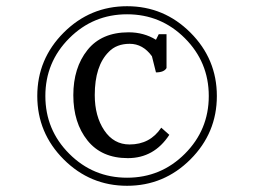

<svg xmlns="http://www.w3.org/2000/svg" viewBox="-20 -807 818 618"><path d="M469 -626Q440 -666 397.5 -666Q355 -666 330 -640Q285 -595 285 -501Q285 -433 315.5 -387.5Q346 -342 397 -342Q463 -342 499 -396L525 -373Q476 -298 391.5 -298Q307 -298 261.5 -355Q216 -412 216 -500.5Q216 -589 261.5 -646Q307 -703 394 -703Q443 -703 482 -679L491 -697H516V-588Q508 -574 482 -574ZM203 -684Q126 -607 126 -498Q126 -389 203 -312Q280 -235 389 -235Q498 -235 575 -312Q652 -389 652 -498Q652 -607 575 -684Q498 -761 389 -761Q280 -761 203 -684ZM185 -294Q100 -379 100 -498Q100 -617 185 -702Q270 -787 389 -787Q508 -787 593 -702Q678 -617 678 -498Q678 -379 593 -294Q508 -209 389 -209Q270 -209 185 -294Z"/></svg>

Font: Gabriela
Style: Regular
Weight: 400
Designer: Eduardo Rodriguez Tunni
Foundry: Eduardo Rodriguez Tunni
Version: Version 1.003